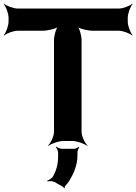

<svg xmlns="http://www.w3.org/2000/svg" viewBox="-28 -757 732 1031"><path d="M658 -642V-661C658 -685 672 -722 684 -735L682 -737C669 -725 632 -711 608 -711H68C44 -711 7 -725 -6 -737L-8 -735C4 -722 18 -685 18 -661V-642C18 -618 4 -581 -8 -568L-6 -566C7 -578 44 -592 68 -592H200C230 -592 276 -603 288 -616L286 -618C273 -606 262 -566 262 -542V-50C262 -26 245 11 230 24L232 26C248 14 288 0 312 0H360C384 0 424 14 440 26L442 24C427 11 410 -26 410 -50V-542C410 -566 399 -606 386 -618L384 -616C396 -603 442 -592 472 -592H608C632 -592 669 -578 682 -566L684 -568C672 -581 658 -618 658 -642ZM264 220 310 246C312 247 316 252 316 254L320 253C320 251 319 246 320 244C329 235 337 225 344 214C366 178 388 132 388 77V60C388 51 394 39 398 35L394 32C390 36 378 42 370 42H304C294 42 279 35 274 30L272 33C277 38 284 53 284 63V84C284 130 272 163 256 192C250 200 234 211 225 213L228 217C236 215 253 215 264 220Z"/></svg>

Font: Asimov
Style: EdgeWide
Weight: 500
Designer: Google
Version: Version 2.000980: 2014